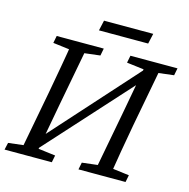

<svg xmlns="http://www.w3.org/2000/svg" viewBox="-119 -930 1027 1044"><g transform="rotate(15 395.0 -408.5)"><path d="M-2 0 7 -40 134 -55H152L272 -40L264 0ZM82 0 150 -360Q164 -437 178 -515Q192 -593 204 -670H291L223 -310L166 0ZM104 -629 112 -670H377L369 -629L244 -614H225ZM414 0 422 -40 549 -55H568L687 -40L679 0ZM500 0 568 -360 625 -670H708L640 -310Q626 -233 612.5 -155Q599 -77 587 0ZM519 -629 527 -670H792L784 -629L660 -614H641ZM135 -12 133 -88H145L402 -374L659 -660L661 -583H652L394 -298ZM326 -759 339 -817H616L603 -759Z"/></g></svg>

Font: Source Serif 4
Style: Italic
Weight: 400
Italic angle: -12°
Designer: Frank Grießhammer
Foundry: Adobe Systems Incorporated
Version: Version 4.004;hotconv 1.0.116;makeotfexe 2.5.65601